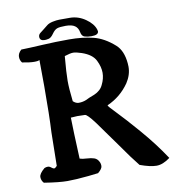

<svg xmlns="http://www.w3.org/2000/svg" viewBox="-90 -924 921 994"><g transform="rotate(-10 370.5 -427.0)"><path d="M315.4 -842.8H342.8Q386.7 -842.8 424.8 -816.4Q462.9 -790 472.7 -757.8Q474.6 -752 474.6 -749Q474.6 -729.5 437.5 -729.5Q418.9 -729.5 402.8 -733.9Q386.7 -738.3 382.8 -760.7Q378.9 -783.2 362.8 -794.4Q346.7 -805.7 314.9 -805.7Q283.2 -805.7 269.5 -800.8Q255.9 -795.9 242.7 -776.9Q229.5 -757.8 216.8 -754.9Q204.1 -752 196.3 -752Q169.9 -752 169.9 -773.4Q169.9 -784.2 179.2 -792Q188.5 -799.8 198.7 -807.1Q209 -814.5 220.2 -824.2Q231.4 -834 252.4 -838.4Q273.4 -842.8 288.1 -842.8ZM597.7 -558.6 598.6 -541Q598.6 -498 572.3 -458Q528.3 -394.5 458 -363.3L457 -362.3Q457 -357.4 496.6 -316.9Q536.1 -276.4 604 -197.8Q671.9 -119.1 724.6 -39.1Q686.5 -10.7 653.3 -10.7Q620.1 -10.7 566.4 -30.3Q532.2 -72.3 476.6 -152.3L382.8 -283.2Q344.7 -334 333 -334L293 -335Q282.2 -335 258.8 -333Q259.8 -267.6 266.6 -116.2Q280.3 -111.3 303.2 -110.4Q326.2 -109.4 341.8 -104Q357.4 -98.6 365.2 -83Q371.1 -73.2 371.1 -59.1Q371.1 -44.9 347.7 -25.4Q327.1 -23.4 295.9 -19.5Q228.5 -12.7 185.1 -12.7Q141.6 -12.7 62.5 -25.4Q49.8 -39.1 49.8 -57.1Q49.8 -75.2 79.1 -99.6Q87.9 -103.5 96.7 -103.5Q105.5 -103.5 114.3 -96.2Q123 -88.9 128.4 -88.9Q133.8 -88.9 143.6 -99.6L146.5 -275.4Q151.4 -361.3 151.4 -516.6L150.4 -655.3Q145.5 -650.4 122.1 -650.4Q98.6 -650.4 59.6 -658.2Q48.8 -670.9 48.8 -689.5Q48.8 -708 67.4 -724.6Q110.4 -725.6 179.7 -729.5Q249 -733.4 319.3 -733.4Q389.6 -733.4 445.8 -719.7Q502 -706.1 555.7 -658.2Q591.8 -626 597.7 -558.6ZM283.2 -652.3Q275.4 -564.5 275.4 -523.4Q275.4 -482.4 283.2 -415Q297.9 -401.4 312.5 -401.4Q334 -401.4 352.5 -409.2L371.1 -418Q383.8 -422.9 398.4 -428.7Q432.6 -443.4 445.3 -471.7Q460.9 -502.9 460.9 -533.7Q460.9 -564.5 443.8 -599.1Q426.8 -633.8 373 -652.3Q343.8 -662.1 328.6 -662.1Q313.5 -662.1 283.2 -652.3Z"/></g></svg>

Font: Essays1743
Style: Medium
Weight: 500
Designer: Based on the typeface in a 1743 English translation of the essays of Montaigne.  PostScript/TrueType font designed by Jo
Version: Version 002.100